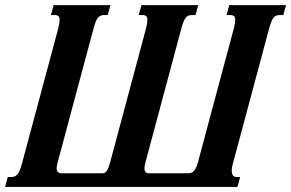

<svg xmlns="http://www.w3.org/2000/svg" viewBox="-36 -736 1146 756"><path d="M-16.1 0 -5.4 -39.1H8.8Q16.1 -39.1 21.7 -41.3Q27.3 -43.5 32.2 -49.1Q37.1 -54.7 41.5 -64.9Q45.9 -75.2 50.3 -91.3L193.4 -624.5Q196.3 -635.3 197.5 -643.3Q198.7 -651.4 198.7 -657.2Q198.7 -668.5 193.8 -672.6Q189 -676.8 179.2 -676.8H164.6L175.3 -715.8H398.9L388.2 -676.8H374Q366.7 -676.8 360.8 -674.6Q355 -672.4 350.1 -666.7Q345.2 -661.1 341.1 -650.9Q336.9 -640.6 332.5 -624.5L190.9 -96.2Q187 -83 187 -73.2Q187 -64.5 191.4 -59.1Q195.8 -53.7 207 -53.7H369.1Q373.5 -54.2 377.2 -56.2Q380.9 -58.1 384.3 -63Q387.7 -67.9 390.9 -75.7Q394 -83.5 397.5 -96.2L539.1 -624.5Q542 -635.3 543.2 -643.3Q544.4 -651.4 544.4 -657.2Q544.4 -668.5 539.6 -672.6Q534.7 -676.8 524.9 -676.8H510.3L521 -715.8H744.6L733.9 -676.8H719.7Q712.4 -676.8 706.5 -674.6Q700.7 -672.4 695.8 -666.7Q690.9 -661.1 686.8 -650.9Q682.6 -640.6 678.2 -624.5L536.6 -96.2Q532.7 -82 532.7 -73.2Q532.7 -64.9 536.6 -59.3Q540.5 -53.7 550.8 -53.7H704.6Q722.2 -53.7 730.2 -65.9Q738.3 -78.1 743.2 -96.2L884.8 -624.5Q887.7 -635.3 888.9 -643.3Q890.1 -651.4 890.1 -657.2Q890.1 -668.5 885.3 -672.6Q880.4 -676.8 870.6 -676.8H856L866.7 -715.8H1090.3L1079.6 -676.8H1065.4Q1058.1 -676.8 1052.2 -674.6Q1046.4 -672.4 1041.5 -666.7Q1036.6 -661.1 1032.5 -650.9Q1028.3 -640.6 1023.9 -624.5L880.9 -91.3Q878.9 -84.5 877.7 -77.6Q876.5 -70.8 876.5 -64Q876.5 -53.2 880.6 -46.1Q884.8 -39.1 895 -39.1H909.7L898.9 0Z"/></svg>

Font: Arian AMU Serif
Style: Bold Italic
Weight: 700
Italic angle: -15°
Designer: Ruben Hakobyan (Tarumian)
Foundry: Ruben Hakobyan (Tarumian)
Version: Version 1.002